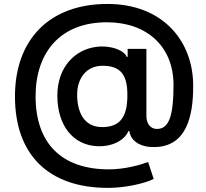

<svg xmlns="http://www.w3.org/2000/svg" viewBox="-20 -732 1023 953"><path d="M516.3 200.6C603 200.6 698.5 178.3 742.9 156.2L715.2 72.1C683.6 84.2 601.6 108.7 521.7 108.7C284.4 108.7 157 -21 156.6 -253.9C157 -474.1 280.9 -621.4 510.7 -621.4C708.8 -621.4 841.3 -501.4 841.3 -310.4C841.3 -159.8 820 -92 759.2 -92C725.9 -92 707 -119 706.7 -155.5V-489.3H613.6V-449.6H609C598 -480.8 532.7 -508.9 457.4 -499.3C356.5 -486.5 264.9 -403.8 264.6 -257.5C264.9 -106.5 344.5 -11.7 462.4 -6.4C543 -2.8 600.5 -39.8 617.5 -81.7H621.8C630 -26.6 684.7 0.7 750.7 -2.1C902.7 -6.4 939.3 -149.1 938.9 -305.4C939.3 -529.1 787.3 -712.4 513.5 -712.4C223.7 -712.4 54.3 -534.4 54.3 -253.2C54.3 35.5 220.2 200.6 516.3 200.6ZM362.9 -261.7C362.9 -343.4 408.7 -405.5 488.6 -405.5C576 -405.5 612.2 -364.3 612.2 -262.1C612.9 -154.8 578.5 -101.2 487.2 -101.2C394.9 -101.2 362.9 -178.6 362.9 -261.7Z"/></svg>

Font: Magic Ui Pro Semi Bold
Style: Regular
Weight: 600
Designer: Stefan Endress, Andreas Faust
Version: Version 1.000;FEAKit 1.0